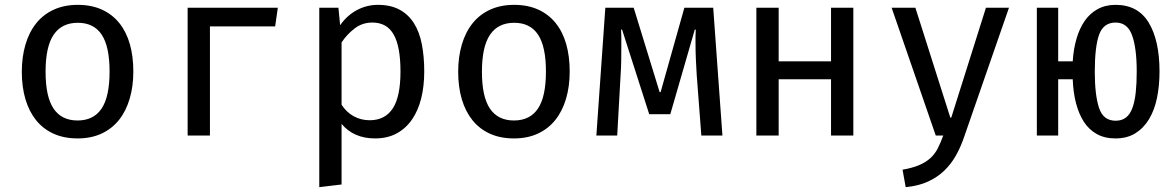

<svg xmlns="http://www.w3.org/2000/svg" viewBox="-20 -559 4840 792"><path d="M432 -264Q432 -367 399.5 -416Q367 -465 301 -465Q235 -465 201.5 -416Q168 -367 168 -263Q168 -160 201 -111Q234 -62 300 -62Q366 -62 399 -111Q432 -160 432 -264ZM70 -263Q70 -324 85 -375Q100 -426 129 -462.5Q158 -499 201.5 -519Q245 -539 301 -539Q357 -539 400 -519.5Q443 -500 472 -464Q501 -428 515.5 -377.5Q530 -327 530 -264Q530 -203 515 -152Q500 -101 471 -64.5Q442 -28 399 -8Q356 12 300 12Q244 12 201 -7.5Q158 -27 129 -63Q100 -99 85 -149.5Q70 -200 70 -263Z M846 0H754V-527H1126L1115 -450H846Z M1297 213V-527H1376L1383 -455Q1412 -496 1452.5 -517.5Q1493 -539 1539 -539Q1591 -539 1627.5 -519.5Q1664 -500 1687 -464Q1710 -428 1720 -377Q1730 -326 1730 -264Q1730 -204 1717.5 -153.5Q1705 -103 1679.5 -66Q1654 -29 1616 -8.5Q1578 12 1527 12Q1439 12 1389 -48V202ZM1505 -63Q1568 -63 1600 -111.5Q1632 -160 1632 -264Q1632 -367 1604 -416.5Q1576 -466 1516 -466Q1474 -466 1442 -441Q1410 -416 1389 -384V-127Q1409 -96 1439 -79.5Q1469 -63 1505 -63Z M2232 -264Q2232 -367 2199.5 -416Q2167 -465 2101 -465Q2035 -465 2001.5 -416Q1968 -367 1968 -263Q1968 -160 2001 -111Q2034 -62 2100 -62Q2166 -62 2199 -111Q2232 -160 2232 -264ZM1870 -263Q1870 -324 1885 -375Q1900 -426 1929 -462.5Q1958 -499 2001.5 -519Q2045 -539 2101 -539Q2157 -539 2200 -519.5Q2243 -500 2272 -464Q2301 -428 2315.5 -377.5Q2330 -327 2330 -264Q2330 -203 2315 -152Q2300 -101 2271 -64.5Q2242 -28 2199 -8Q2156 12 2100 12Q2044 12 2001 -7.5Q1958 -27 1929 -63Q1900 -99 1885 -149.5Q1870 -200 1870 -263Z M2873 0 2854 -249Q2852 -281 2850.5 -313.5Q2849 -346 2849 -382V-409Q2849 -423 2850 -437H2846L2745 -88H2658L2546 -437H2542Q2543 -421 2543 -405V-372Q2543 -340 2542.5 -308.5Q2542 -277 2540 -250L2526 0H2440L2477 -527H2594L2701 -179H2705L2803 -527H2922L2960 0Z M3408 0V-232H3192V0H3100V-527H3192V-306H3408V-527H3500V0Z M3958 3Q3944 45 3924 81Q3904 117 3875.5 144.5Q3847 172 3808 190Q3769 208 3716 213L3703 141Q3743 134 3770.5 122.5Q3798 111 3817 94Q3836 77 3848 53.5Q3860 30 3871 0H3840L3658 -527H3756L3900 -74H3904L4047 -527H4142Z M4581 12Q4537 12 4504.5 -6Q4472 -24 4451 -56.5Q4430 -89 4418.5 -133.5Q4407 -178 4405 -232H4345V0H4257V-527H4345V-306H4405Q4408 -356 4420.5 -399Q4433 -442 4454.5 -473Q4476 -504 4508 -521.5Q4540 -539 4582 -539Q4674 -539 4718.5 -465.5Q4763 -392 4763 -264Q4763 -205 4752.5 -154.5Q4742 -104 4719.5 -67Q4697 -30 4663 -9Q4629 12 4581 12ZM4669 -264Q4669 -360 4650 -413Q4631 -466 4582 -466Q4532 -466 4514 -416.5Q4496 -367 4496 -263Q4496 -167 4513.5 -114Q4531 -61 4582 -61Q4608 -61 4625 -74.5Q4642 -88 4651.5 -114.5Q4661 -141 4665 -178.5Q4669 -216 4669 -264Z"/></svg>

Font: Wlorlttqgufhjawjgtejqphaquk
Style: Regular
Weight: 400
Monospace: yes
Designer: Carrois Corporate & Edenspiekermann
Foundry: Carrois Corporate GbR & Edenspiekermann AG
Version: Version 2.001